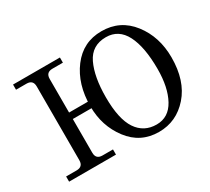

<svg xmlns="http://www.w3.org/2000/svg" viewBox="-144 -994 1373 1254"><g transform="rotate(-30 542.5 -367.0)"><path d="M464.8 -342.3H245.1V-391.1H464.8ZM412.6 0H59.1V-39.1H138.2Q187 -39.1 187 -87.9V-644.5Q187 -693.4 138.2 -693.4H59.1V-732.4H412.6V-693.4H333.5Q284.7 -693.4 284.7 -644.5V-87.9Q284.7 -39.1 333.5 -39.1H412.6ZM731.4 12.7Q592.8 12.7 509 -97.9Q425.3 -208.5 425.3 -355.5Q425.3 -522.9 509.3 -634.3Q593.3 -745.6 732.4 -745.6Q873.5 -745.6 959 -635Q1044.4 -524.4 1044.4 -369.1Q1044.4 -192.9 954.1 -90.1Q863.8 12.7 731.4 12.7ZM742.2 -37.1Q833 -37.1 880.4 -123.8Q927.7 -210.4 927.7 -349.1Q927.7 -514.6 880.9 -606Q834 -697.3 738.3 -697.3Q631.8 -697.3 587.2 -604.2Q542.5 -511.2 542.5 -356.4Q542.5 -192.4 594.5 -114.7Q646.5 -37.1 742.2 -37.1Z"/></g></svg>

Font: Munson
Style: Regular
Weight: 400
Designer: Paul James MIller
Foundry: High-Logic / Made with FontCreator
Version: Version 2.10;May 5, 2019;FontCreator 11.5.0.2430 64-bit